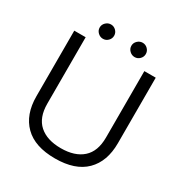

<svg xmlns="http://www.w3.org/2000/svg" viewBox="-195 -982 1078 1139"><g transform="rotate(30 344.0 -412.5)"><path d="M186 -791Q186 -811 201 -825.5Q216 -840 236 -840Q256 -840 270.5 -825.5Q285 -811 285 -791Q285 -771 270.5 -756.5Q256 -742 236 -742Q216 -742 201 -756.5Q186 -771 186 -791ZM403 -791Q403 -811 418 -825.5Q433 -840 453 -840Q473 -840 487.5 -825.5Q502 -811 502 -791Q502 -771 487.5 -756.5Q473 -742 453 -742Q433 -742 418 -756.5Q403 -771 403 -791ZM65 -250V-699H143V-244Q143 -149 196 -102Q249 -55 344 -55Q439 -55 492 -102Q545 -149 545 -244V-699H623V-250Q623 -125 552.5 -55Q482 15 344 15Q206 15 135.5 -55Q65 -125 65 -250Z"/></g></svg>

Font: Prompt Light
Style: Regular
Weight: 300
Designer: Katatrad Team
Foundry: CadsonDemak
Version: Version 1.001